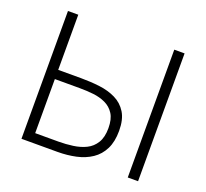

<svg xmlns="http://www.w3.org/2000/svg" viewBox="-122 -853 1070 998"><g transform="rotate(20 413.5 -353.5)"><path d="M91 0V-707H148V-402H276Q328 -402 377.5 -396Q427 -390 467 -370.5Q507 -351 530.5 -313Q554 -275 554 -212Q554 -152 533.5 -111Q513 -70 476.5 -45.5Q440 -21 392 -10.5Q344 0 290 0ZM148 -52H277Q317 -52 356.5 -57.5Q396 -63 427.5 -78.5Q459 -94 478 -125Q497 -156 497 -206Q497 -256 478.5 -285Q460 -314 429 -328.5Q398 -343 360.5 -347Q323 -351 284 -351H148ZM679 0V-707H736V0Z"/></g></svg>

Font: Onest ExtraLight
Style: Regular
Weight: 250
Designer: Dmitri Voloshin, Andrey Kudryavtsev
Foundry: Dmitri Voloshin, Andrey Kudryavtsev
Version: Version 1.000;gftools[0.9.33]